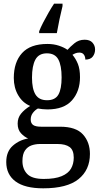

<svg xmlns="http://www.w3.org/2000/svg" viewBox="-20 -786 545 1044"><path d="M215 238Q115 238 64.5 200.5Q14 163 14 95Q14 38 49.5 6.5Q85 -25 133 -33Q112 -42 94 -61.5Q76 -81 76 -114Q76 -145 94 -167.5Q112 -190 144 -210Q103 -227 79 -268Q55 -309 55 -362Q55 -448 100 -497.5Q145 -547 238 -547Q272 -547 300.5 -537.5Q329 -528 347 -515Q361 -531 384.5 -550.5Q408 -570 440 -570Q469 -570 483 -554Q497 -538 497 -517Q497 -495 484.5 -478.5Q472 -462 444 -462Q444 -478 436 -489Q428 -500 412 -500Q400 -500 391 -496.5Q382 -493 374 -488Q392 -467 403.5 -438.5Q415 -410 415 -366Q415 -290 371.5 -240.5Q328 -191 238 -191Q227 -191 211 -192.5Q195 -194 186 -196Q171 -188 159 -172.5Q147 -157 147 -136Q147 -116 160 -106.5Q173 -97 204 -97H307Q393 -97 431 -55Q469 -13 469 51Q469 138 407 188Q345 238 215 238ZM236 -241Q280 -241 297.5 -271.5Q315 -302 315 -365Q315 -430 297 -463Q279 -496 235 -496Q191 -496 172.5 -462Q154 -428 154 -364Q154 -303 173 -272Q192 -241 236 -241ZM218 187Q279 187 315 172Q351 157 366 131Q381 105 381 71Q381 30 358.5 13.5Q336 -3 293 -3H197Q173 -3 151.5 4.5Q130 12 116 32Q102 52 102 90Q102 133 128 160Q154 187 218 187ZM193 -616Q201 -637 215 -664Q229 -691 244.5 -718Q260 -745 274 -766H320V-753Q312 -721 303.5 -681Q295 -641 289 -606H193Z"/></svg>

Font: Noto Serif Khmer SemiCondensed Medium
Style: Regular
Weight: 500
Width: 4
Designer: Danh Hong and the Monotype Design Team
Foundry: Monotype Imaging Inc.
Version: Version 2.004; ttfautohint (v1.8.4.7-5d5b)